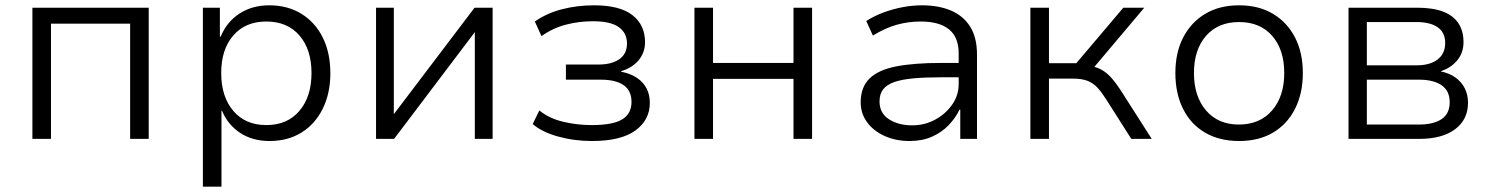

<svg xmlns="http://www.w3.org/2000/svg" viewBox="-20 -523 5614 723"><path d="M102 0V-494H540V0H470V-434H172V0Z M744 180V-494H808V-385H811Q834 -441 882 -472Q930 -503 994 -503Q1063 -503 1115 -471Q1167 -439 1195.5 -381.5Q1224 -324 1224 -247Q1224 -172 1195.5 -114Q1167 -56 1115.5 -24Q1064 8 995 8Q931 8 884.5 -22.5Q838 -53 816 -106H814V180ZM983 -52Q1062 -52 1107.5 -105.5Q1153 -159 1153 -248Q1153 -337 1107.5 -389.5Q1062 -442 983 -442Q904 -442 858.5 -389.5Q813 -337 813 -248Q813 -159 858.5 -105.5Q904 -52 983 -52Z M1396 0V-494H1463V-93L1767 -494H1835V0H1768V-402L1464 0Z M2209 8Q2142 8 2081 -9Q2020 -26 1986 -56L2011 -107Q2048 -77 2100.5 -64.5Q2153 -52 2208 -52Q2288 -52 2323 -73.5Q2358 -95 2358 -139Q2358 -182 2328 -202.5Q2298 -223 2243 -223H2111V-280H2234Q2283 -280 2312 -300Q2341 -320 2341 -359Q2341 -399 2310 -421Q2279 -443 2213 -443Q2160 -443 2110.5 -430Q2061 -417 2019 -387L1994 -442Q2038 -473 2095.5 -488Q2153 -503 2217 -503Q2314 -503 2361.5 -466Q2409 -429 2409 -364Q2409 -326 2385.5 -297Q2362 -268 2319 -255V-253Q2355 -246 2379 -229.5Q2403 -213 2415 -189.5Q2427 -166 2427 -136Q2427 -71 2372.5 -31.5Q2318 8 2209 8Z M2595 0V-494H2665V-286H2968V-494H3038V0H2968V-226H2665V0Z M3405 8Q3353 8 3311 -11Q3269 -30 3245 -63Q3221 -96 3221 -137Q3221 -195 3254.5 -227.5Q3288 -260 3355 -273Q3422 -286 3523 -286H3603V-232H3527Q3465 -232 3420.5 -228Q3376 -224 3347.5 -214Q3319 -204 3305.5 -186.5Q3292 -169 3292 -141Q3292 -97 3327.5 -74Q3363 -51 3415 -51Q3462 -51 3501.5 -72.5Q3541 -94 3565.5 -129Q3590 -164 3590 -206V-322Q3590 -383 3553.5 -412.5Q3517 -442 3447 -442Q3401 -442 3357.5 -430Q3314 -418 3267 -389L3242 -444Q3272 -463 3307 -476Q3342 -489 3379 -496Q3416 -503 3452 -503Q3514 -503 3560.5 -483.5Q3607 -464 3633 -423Q3659 -382 3659 -318V0H3596V-110H3593Q3579 -80 3553 -52.5Q3527 -25 3490 -8.5Q3453 8 3405 8Z M3860 0V-494H3930V-285H4033L4210 -494H4289L4089 -257L4073 -276Q4105 -273 4127 -261Q4149 -249 4168.5 -226Q4188 -203 4211 -166L4317 0H4240L4146 -148Q4129 -175 4113 -192.5Q4097 -210 4075.5 -218.5Q4054 -227 4019 -227H3930V0Z M4646 8Q4572 8 4518 -23.5Q4464 -55 4435 -113Q4406 -171 4406 -248Q4406 -325 4435.5 -382Q4465 -439 4518.5 -471Q4572 -503 4646 -503Q4720 -503 4773.5 -471Q4827 -439 4856.5 -382Q4886 -325 4886 -248Q4886 -171 4856.5 -113Q4827 -55 4773.5 -23.5Q4720 8 4646 8ZM4645 -54Q4724 -54 4770 -107Q4816 -160 4816 -248Q4816 -336 4770.5 -388Q4725 -440 4646 -440Q4567 -440 4521.5 -388Q4476 -336 4476 -248Q4476 -160 4521.5 -107Q4567 -54 4645 -54Z M5058 0V-494H5316Q5375 -494 5413.5 -479.5Q5452 -465 5471.5 -436Q5491 -407 5491 -364Q5491 -325 5468 -296.5Q5445 -268 5406 -255V-254Q5439 -247 5461.5 -230.5Q5484 -214 5496 -190Q5508 -166 5508 -136Q5508 -73 5459.5 -36.5Q5411 0 5324 0ZM5127 -54H5323Q5378 -54 5408.5 -74.5Q5439 -95 5439 -138Q5439 -181 5408.5 -202Q5378 -223 5323 -223H5127ZM5127 -277H5314Q5365 -277 5393.5 -299Q5422 -321 5422 -361Q5422 -401 5393.5 -420.5Q5365 -440 5314 -440H5127Z"/></svg>

Font: Nunito Sans 7pt Light
Style: Regular
Weight: 300
Designer: Vernon Adams
Foundry: Vernon Adams
Version: Version 3.101;gftools[0.9.27]